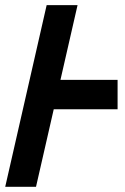

<svg xmlns="http://www.w3.org/2000/svg" viewBox="-25 -720 483 740"><path d="M428.2 -298.8H182.1L113.8 0H-4.9L154.8 -700.2H273.9L208 -412.1H428.2Z"/></svg>

Font: Cakra Normal
Style: Regular
Weight: 400
Designer: Lucia Kollert, Vojtech Kollert
Foundry: OoM Type
Version: Version 1.000;Glyphs 3.1.1 (3148)